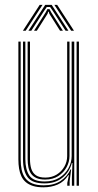

<svg xmlns="http://www.w3.org/2000/svg" viewBox="-20 -773 409 799"><path d="M160.8 6.5Q135.5 6.5 117.5 0.9Q99.5 -4.8 87.6 -14.9Q75.8 -25 69 -39.4Q62.2 -53.8 59.4 -71.4Q56.5 -89 56.5 -109.5V-600H66V-110Q66 -86 70.2 -66.2Q74.5 -46.5 85.1 -32Q95.8 -17.5 114.5 -9.6Q133.2 -1.8 162.5 -1.8Q204.5 -1.8 232.4 -20.2Q260.2 -38.8 273.8 -68.2H276.2L269.8 -19.8V0H260V-12L266.8 -44H264.2Q247 -17 220.2 -5.2Q193.5 6.5 160.8 6.5ZM298.8 0V-600H308.5V0ZM168 -25.8Q145.8 -25.8 131.5 -32.2Q117.2 -38.8 109.2 -50.2Q101.2 -61.8 98.1 -77.4Q95 -93 95 -111V-600H104.8V-111Q104.8 -88 110.2 -70.6Q115.8 -53.2 129.5 -43.6Q143.2 -34 168.5 -34Q195.2 -34 215.8 -46.5Q236.2 -59 247.9 -79.5Q259.5 -100 259.5 -123.2V-600H269.2V-123.5Q269.2 -99.8 257.2 -77.4Q245.2 -55 222.6 -40.4Q200 -25.8 168 -25.8ZM164.5 -9.8Q114 -9.8 94.9 -35.6Q75.8 -61.5 75.8 -110.2V-600H85.5V-110.5Q85.5 -67.5 102.1 -42.6Q118.8 -17.8 166.2 -17.8Q201.8 -17.8 226.8 -33.2Q251.8 -48.8 265 -73.1Q278.2 -97.5 278.2 -123.5V-600H289V0H279.2V-32L281.5 -94.8H279Q268.8 -56.8 239.2 -33.1Q209.8 -9.5 164.5 -9.8ZM75.2 -645 145.2 -752.8H157L86.8 -645ZM98.2 -645 168.2 -752.8H195L264.8 -645H253L199.8 -727.5L188.5 -744H174.8L163.2 -727.2L110.2 -645ZM121.5 -645 169.8 -721 177.2 -735H186L193.5 -721L241.8 -645H230L185.5 -715.5L182.8 -724.2H180.5L177.8 -715.5L133.2 -645ZM276.2 -645 206.2 -752.8H217.8L288 -645Z"/></svg>

Font: Big Shoulders Inline Text ExtraLight
Style: Regular
Weight: 250
Version: Version 2.002